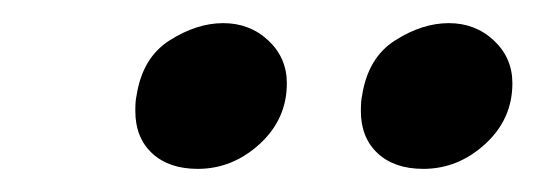

<svg xmlns="http://www.w3.org/2000/svg" viewBox="-20 -773 463 166"><path d="M98 -690Q97 -686 97 -677Q97 -654 111.5 -640.5Q126 -627 151 -627Q181 -627 204.5 -648.5Q228 -670 228 -701Q228 -723 212 -738Q196 -753 173 -753Q150 -753 126.5 -738Q103 -723 98 -690ZM293 -690Q292 -686 292 -677Q292 -654 306.5 -640.5Q321 -627 346 -627Q376 -627 399.5 -648.5Q423 -670 423 -701Q423 -723 407 -738Q391 -753 368 -753Q345 -753 321.5 -738Q298 -723 293 -690Z"/></svg>

Font: Geom
Style: Italic
Weight: 400
Italic angle: -10°
Version: Version 1.102